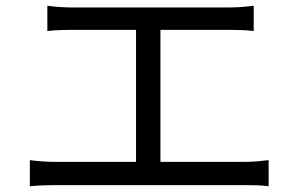

<svg xmlns="http://www.w3.org/2000/svg" viewBox="-20 -689 1040 669"><path d="M539 -125V-585H779C807 -585 839 -584 864 -581V-669C840 -666 809 -663 779 -663H229C209 -663 171 -665 145 -669V-581C170 -584 210 -585 229 -585H454V-125H172C145 -125 114 -127 84 -131V-40C115 -43 145 -44 172 -44H833C853 -44 889 -44 916 -40V-131C890 -128 863 -125 833 -125Z"/></svg>

Font: Source Han Sans CN Regular
Style: Regular
Weight: 400
Designer: Ryoko NISHIZUKA (kana & ideographs); Paul D. Hunt (Latin, Greek & Cyrillic); Wenlong ZHANG (bopomofo); Sandoll Communica
Foundry: Adobe Systems Incorporated
Version: Version 1.004;PS 1.004;hotconv 1.0.82;makeotf.lib2.5.63406